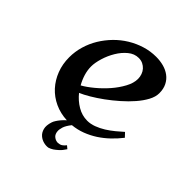

<svg xmlns="http://www.w3.org/2000/svg" viewBox="-152 -479 700 700"><g transform="rotate(45 198.5 -128.5)"><path d="M379.9 -95.2Q364.3 -75.2 345.7 -57.4Q327.1 -39.6 305.7 -25.6Q284.2 -11.7 260.5 -2.7Q236.8 6.3 210.9 8.8Q196.8 26.4 192.6 39.8Q188.5 53.2 189.5 62Q190.4 72.8 196.3 80.1Q204.1 87.9 212.9 89.8Q220.2 91.8 230 89.1Q239.7 86.4 250 73.2L261.2 82.5Q251.5 97.7 241.9 106.2Q232.4 114.7 225.1 119.6Q216.3 125 208.5 127.4Q197.8 129.4 185.1 126.2Q172.4 123 162.4 114.3Q152.3 105.5 148.4 90.6Q144.5 75.7 151.4 54.2Q153.3 47.9 158.2 40.5Q162.1 34.2 168.7 26.1Q175.3 18.1 185.1 9.3Q150.9 7.8 122.1 -5.6Q93.3 -19 72.5 -41.7Q51.8 -64.5 40.3 -94.5Q28.8 -124.5 28.8 -159.2Q28.8 -188.5 37.1 -216.8Q45.4 -245.1 60.5 -270Q75.7 -294.9 96.4 -316.2Q117.2 -337.4 142.1 -352.5Q167 -367.7 194.8 -376.2Q222.7 -384.8 252 -384.8Q272.5 -384.8 290.8 -379.9Q309.1 -375 323.2 -364.5Q337.4 -354 345.7 -337.6Q354 -321.3 354 -298.8Q354 -280.3 343 -259.8Q332 -239.3 314.2 -218.8Q296.4 -198.2 273.9 -178.5Q251.5 -158.7 228.3 -141.8Q205.1 -125 183.6 -112.3Q162.1 -99.6 146 -92.8Q164.1 -70.3 188 -56.2Q211.9 -42 238.8 -42Q255.9 -42 273.4 -48.6Q291 -55.2 307.4 -65.4Q323.7 -75.7 338.6 -87.9Q353.5 -100.1 365.2 -110.8ZM262.2 -280.8Q262.2 -292 258.5 -302.2Q254.9 -312.5 248 -320.1Q241.2 -327.6 231.7 -332.3Q222.2 -336.9 210 -336.9Q188 -336.9 169.4 -321.5Q150.9 -306.2 137.5 -283.7Q124 -261.2 116.5 -236.1Q108.9 -210.9 108.9 -191.9Q108.9 -173.3 114.7 -153.8Q120.6 -134.3 130.9 -116.2Q150.4 -127 173.3 -146Q196.3 -165 216.1 -187.7Q235.8 -210.4 249 -234.9Q262.2 -259.3 262.2 -280.8Z"/></g></svg>

Font: Redressed
Style: Regular
Weight: 400
Designer: Astigmatic (AOETI)
Foundry: Astigmatic (AOETI)
Version: Version 1.000